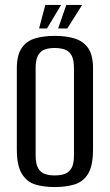

<svg xmlns="http://www.w3.org/2000/svg" viewBox="-20 -744 444 776"><path d="M201 12Q156 12 122 1.5Q88 -9 68 -42Q48 -75 48 -141V-467Q48 -522 68 -550.5Q88 -579 122.5 -589Q157 -599 202 -599Q247 -599 281.5 -588.5Q316 -578 336 -550Q356 -522 356 -467V-141Q356 -74 336 -41.5Q316 -9 281 1.5Q246 12 201 12ZM201 -35Q224 -35 241.5 -41Q259 -47 269 -64.5Q279 -82 279 -117V-469Q279 -503 269 -520.5Q259 -538 241.5 -544Q224 -550 201 -550Q178 -550 161 -544Q144 -538 134 -520.5Q124 -503 124 -469V-117Q124 -82 134 -64.5Q144 -47 161 -41Q178 -35 201 -35ZM138 -629 163 -724H227L170 -629ZM215 -629 248 -724H312L252 -629Z"/></svg>

Font: Alumni Sans Medium
Style: Regular
Weight: 500
Designer: Robert E. Leuschke
Foundry: Robert E. Leuschke
Version: Version 1.018